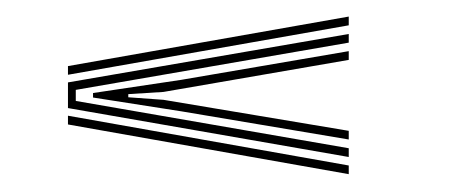

<svg xmlns="http://www.w3.org/2000/svg" viewBox="-20 -512 549 226"><path d="M390.5 -482.2 60 -424V-434.2L390.5 -492.5ZM390.5 -327.2 60 -384.8V-415L390.5 -472V-461.8L69.2 -406.2V-393.2L390.5 -337.5ZM390.5 -347.8 193.2 -381 89.5 -397.2V-402.5L193.2 -418L390.5 -451.8V-441.5L172.5 -403.8L131 -401.2V-397.5L172.5 -394.5L390.5 -358ZM390.5 -307 60 -365.5V-375.8L390.5 -317.2Z"/></svg>

Font: Big Shoulders Inline Text ExtraLight
Style: Regular
Weight: 250
Version: Version 2.002